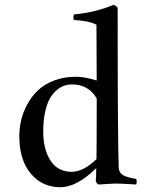

<svg xmlns="http://www.w3.org/2000/svg" viewBox="-20 -762 622 796"><path d="M286.1 -702.1Q378.4 -710.9 451.2 -742.2Q463.9 -736.8 467.8 -729Q467.8 -175.8 472.2 -66.9Q472.7 -54.2 479.7 -45.2Q486.8 -36.1 500 -31.2Q513.2 -26.4 522 -24.2Q530.8 -22 544.9 -20Q546.9 -12.2 546.9 -7.8Q546.9 -4.9 544.9 2.9Q527.8 2 510 1Q492.2 0 481.9 -0.5Q471.7 -1 462.9 -1Q455.6 -1 446.3 -0.5Q437 0 420.9 1Q404.8 2 389.2 2.9Q386.7 2 385 0.7Q383.3 -0.5 382.6 -1.2Q381.8 -2 380.9 -3.7Q379.9 -5.4 379.4 -5.9Q378.9 -6.3 378.2 -9Q377.4 -11.7 377 -12.2Q378.9 -23.9 378.9 -64.9Q298.3 14.2 230 14.2Q154.8 14.2 107.4 -42.5Q60.1 -99.1 60.1 -196.8Q60.1 -230.5 67.9 -264.2Q75.7 -297.9 93.8 -330.6Q111.8 -363.3 138.2 -388.2Q164.6 -413.1 205.1 -428.5Q245.6 -443.8 294.9 -443.8Q331.5 -443.8 380.9 -428.2Q379.9 -521 379.9 -659.2Q352.1 -675.3 286.1 -679.2Q284.2 -687 284.2 -690.9Q284.2 -694.3 286.1 -702.1ZM276.9 -49.8Q325.7 -49.8 379.9 -102.1Q380.9 -149.9 380.9 -283.2V-354Q347.2 -412.1 277.8 -412.1Q263.2 -412.1 248.5 -407.7Q233.9 -403.3 217.3 -390.1Q200.7 -377 188.2 -356.4Q175.8 -335.9 167.5 -299.6Q159.2 -263.2 159.2 -215.8Q159.2 -143.6 189.2 -96.7Q219.2 -49.8 276.9 -49.8Z"/></svg>

Font: Jacques Francois
Style: Regular
Weight: 400
Designer: Manvel Shmavonyan, Alexei Vanyashin
Foundry: Cyreal (www.cyreal.org)
Version: Version 1.003